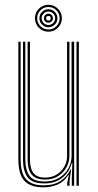

<svg xmlns="http://www.w3.org/2000/svg" viewBox="-20 -774 409 800"><path d="M160.8 6.5Q135.5 6.5 117.5 0.9Q99.5 -4.8 87.6 -14.9Q75.8 -25 69 -39.4Q62.2 -53.8 59.4 -71.4Q56.5 -89 56.5 -109.5V-600H66V-110Q66 -86 70.2 -66.2Q74.5 -46.5 85.1 -32Q95.8 -17.5 114.5 -9.6Q133.2 -1.8 162.5 -1.8Q204.5 -1.8 232.4 -20.2Q260.2 -38.8 273.8 -68.2H276.2L269.8 -19.8V0H260V-12L266.8 -44H264.2Q247 -17 220.2 -5.2Q193.5 6.5 160.8 6.5ZM298.8 0V-600H308.5V0ZM168 -25.8Q145.8 -25.8 131.5 -32.2Q117.2 -38.8 109.2 -50.2Q101.2 -61.8 98.1 -77.4Q95 -93 95 -111V-600H104.8V-111Q104.8 -88 110.2 -70.6Q115.8 -53.2 129.5 -43.6Q143.2 -34 168.5 -34Q195.2 -34 215.8 -46.5Q236.2 -59 247.9 -79.5Q259.5 -100 259.5 -123.2V-600H269.2V-123.5Q269.2 -99.8 257.2 -77.4Q245.2 -55 222.6 -40.4Q200 -25.8 168 -25.8ZM164.5 -9.8Q114 -9.8 94.9 -35.6Q75.8 -61.5 75.8 -110.2V-600H85.5V-110.5Q85.5 -67.5 102.1 -42.6Q118.8 -17.8 166.2 -17.8Q201.8 -17.8 226.8 -33.2Q251.8 -48.8 265 -73.1Q278.2 -97.5 278.2 -123.5V-600H289V0H279.2V-32L281.5 -94.8H279Q268.8 -56.8 239.2 -33.1Q209.8 -9.5 164.5 -9.8ZM181.8 -642Q166.2 -642 153.5 -649.5Q140.8 -657 133.2 -669.9Q125.8 -682.8 125.8 -698Q125.8 -713.5 133.2 -726.2Q140.8 -739 153.5 -746.5Q166.2 -754 181.8 -754Q197.2 -754 209.9 -746.5Q222.5 -739 230.1 -726.2Q237.8 -713.5 237.8 -698Q237.8 -682.8 230.1 -669.9Q222.5 -657 209.9 -649.5Q197.2 -642 181.8 -642ZM181.8 -651.2Q201.2 -651.2 214.9 -664.9Q228.5 -678.5 228.5 -698Q228.5 -717.5 214.9 -731.1Q201.2 -744.8 181.8 -744.8Q162.2 -744.8 148.6 -731.1Q135 -717.5 135 -698Q135 -678.5 148.6 -664.9Q162.2 -651.2 181.8 -651.2ZM181.8 -660.5Q166.2 -660.5 155.2 -671.5Q144.2 -682.5 144.2 -698Q144.2 -713.5 155.2 -724.5Q166.2 -735.5 181.8 -735.5Q197.2 -735.5 208.2 -724.5Q219.2 -713.5 219.2 -698Q219.2 -682.5 208.2 -671.5Q197.2 -660.5 181.8 -660.5ZM181.8 -670Q193.2 -670 201.5 -678.2Q209.8 -686.5 209.8 -698Q209.8 -709.8 201.5 -717.9Q193.2 -726 181.8 -726Q170.2 -726 161.9 -717.9Q153.5 -709.8 153.5 -698Q153.5 -686.5 161.9 -678.2Q170.2 -670 181.8 -670ZM181.8 -679.2Q174 -679.2 168.5 -684.8Q163 -690.2 163 -698Q163 -706 168.5 -711.4Q174 -716.8 181.8 -716.8Q189.8 -716.8 195.1 -711.4Q200.5 -706 200.5 -698Q200.5 -690.2 195.1 -684.8Q189.8 -679.2 181.8 -679.2ZM181.8 -688.5Q191.2 -688.5 191.2 -698Q191.2 -707.5 181.8 -707.5Q172.2 -707.5 172.2 -698Q172.2 -688.5 181.8 -688.5Z"/></svg>

Font: Big Shoulders Inline Text ExtraLight
Style: Regular
Weight: 250
Version: Version 2.002